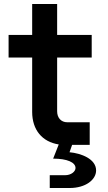

<svg xmlns="http://www.w3.org/2000/svg" viewBox="-20 -725 540 961"><path d="M341 0H429V-113H317C285 -113 266 -136 266 -168V-437H439V-550H266V-705H141V-550H23V-437H141V-165C141 -75 191 -15 274 -2L246 69C317 69 358 88 358 116C358 133 337 152 305 152H229V216H329C408 216 461 175 461 128C461 70 385 42 328 37Z"/></svg>

Font: Tekne LDO
Style: Bold
Weight: 700
Monospace: yes
Designer: Alessio Laiso, Mario Rullo, Paolo Rosset
Foundry: Alessio Laiso
Version: Version 1.000;hotconv 1.0.109;makeotfexe 2.5.65596